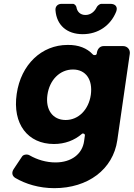

<svg xmlns="http://www.w3.org/2000/svg" viewBox="-20 -779 696 1000"><path d="M411 -601C491 -601 556 -646 585 -718C595 -743 581 -759 555 -759H507C500 -759 487 -749 484 -742C472 -717 451 -701 425 -701C399 -701 382 -717 378 -742C377 -749 368 -759 360 -759H301C280 -759 267 -745 269 -725C275 -648 328 -601 411 -601ZM621 -539H520C498 -539 486 -521 484 -500C483 -491 469 -489 463 -496C433 -528 389 -546 332 -545C197 -545 89 -443 67 -290C44 -133 125 -29 261 -29C318 -29 368 -48 407 -82C413 -87 424 -81 422 -73L418 -44C409 23 352 67 269 67C221 67 174 53 134 30C123 23 102 25 95 36L51 102C40 119 42 137 60 148C113 179 183 201 263 201C437 201 569 104 591 -49L656 -499C659 -521 643 -539 621 -539ZM322 -154C254 -154 216 -208 227 -285C238 -363 292 -417 360 -417C427 -417 464 -364 453 -285C442 -208 389 -154 322 -154Z"/></svg>

Font: Trueno
Style: RoundBdIt
Weight: 700
Designer: Julieta Ulanovsky, Jasper
Foundry: Julieta Ulanovsky, Cannot Into Space Fonts
Version: Version 3.001